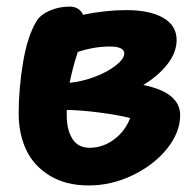

<svg xmlns="http://www.w3.org/2000/svg" viewBox="-20 -589 599 587"><path d="M37.1 -242.2Q37.1 -318.4 50.5 -398.2Q64 -478 90.8 -522.9Q102.5 -543.5 131.3 -556.2Q160.2 -568.8 191.9 -568.8Q222.7 -568.8 233.9 -543.9Q303.2 -558.1 366.2 -558.1Q438.5 -558.1 479.2 -534.4Q520 -510.7 520 -466.8Q520 -429.7 492.9 -394Q465.8 -358.4 418 -329.1Q530.8 -306.6 530.8 -236.8Q530.8 -184.6 491 -134.8Q451.2 -85 386 -53.5Q320.8 -22 251 -22Q181.2 -22 132.1 -52Q83 -82 60.1 -130.9Q37.1 -179.7 37.1 -242.2ZM314.9 -446.8Q268.6 -446.8 217.8 -430.2Q201.7 -380.9 192.9 -335.9Q230.5 -339.4 269.8 -354.2Q309.1 -369.1 334.5 -389.2Q359.9 -409.2 359.9 -425.8Q359.9 -446.8 314.9 -446.8ZM184.1 -234.9Q184.1 -191.9 201.4 -164.6Q218.8 -137.2 253.9 -137.2Q294.4 -137.2 328.6 -162.6Q362.8 -188 377.9 -228Q342.8 -237.3 284.4 -244.9Q226.1 -252.4 184.1 -252.9Z"/></svg>

Font: Shantell Sans Bouncy
Style: Bold
Weight: 700
Designer: Stephen Nixon, Anya Danilova, Shantell Martin
Foundry: Arrow Type
Version: Version 1.006;[9816181b4]